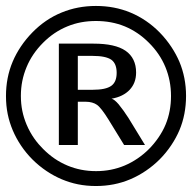

<svg xmlns="http://www.w3.org/2000/svg" viewBox="-20 -683 642 642"><path d="M300.8 -61C341.8 -61 379.9 -68.4 415.5 -83.5C452.6 -99.1 486.8 -123 513.7 -149.9C543 -179.2 565.9 -214.4 580.1 -248C594.7 -282.7 602.1 -321.3 602.1 -362.3C602.1 -402.8 594.7 -441.4 579.6 -477.1C566.4 -507.8 544.9 -543 513.2 -575.2C485.8 -603 452.6 -626 416 -641.1C380.4 -655.8 342.3 -663.1 300.8 -663.1C259.8 -663.1 221.7 -655.8 186 -641.1C148.9 -626 116.7 -603.5 88.9 -575.2C59.6 -545.4 37.1 -511.7 22.5 -477.1C7.3 -441.4 0 -402.8 0 -361.8C0 -318.8 7.8 -282.7 22.5 -247.6C37.6 -211.9 60.1 -178.2 88.4 -149.9C117.7 -120.6 151.9 -98.1 186.5 -83.5C221.7 -68.8 257.8 -61 300.8 -61ZM301.3 -110.8C266.1 -110.8 234.9 -117.2 205.6 -129.4C174.3 -142.6 148.9 -160.2 124 -185.1C105 -204.1 84.5 -229.5 68.8 -266.6C56.2 -296.9 49.8 -327.1 49.8 -362.3C49.8 -397 56.2 -428.2 68.8 -458.5C81.1 -488.3 99.6 -515.6 124 -540C148.4 -564.5 175.3 -582.5 205.1 -594.7C234.4 -606.9 266.1 -612.8 300.8 -612.8C335.4 -612.8 367.7 -606.9 397.5 -594.7C426.8 -582.5 453.6 -564.5 478 -540C502 -516.1 520.5 -489.3 533.2 -458.5C545.4 -428.7 551.8 -397 551.8 -361.8C551.8 -328.1 545.9 -295.9 533.7 -266.6C521.5 -236.8 500 -206.5 478 -184.6C455.1 -161.6 426.8 -142.1 396.5 -129.4C367.2 -117.2 335.9 -110.8 301.3 -110.8ZM176.8 -198.2H240.2V-342.8H267.1C281.7 -342.8 295.4 -338.9 304.2 -332.5C313.5 -326.2 327.1 -308.6 342.8 -283.2L395 -198.2H464.8L409.2 -289.1C400.4 -303.2 384.8 -324.7 376.5 -334.5C367.7 -344.7 359.4 -351.6 353 -353C378.9 -357.4 399.4 -367.7 413.6 -382.8C427.7 -397.9 435.1 -416.5 435.1 -440.9C435.1 -472.2 423.3 -497.1 399.9 -513.2C376.5 -529.3 340.8 -537.1 293 -537.1H176.8ZM240.2 -382.8V-496.1H290C319.3 -496.1 339.8 -491.7 352.1 -483.4C365.2 -474.1 370.1 -458 370.1 -439.5C370.1 -419.4 364.3 -404.8 352.1 -396C339.8 -387.2 319.3 -382.8 290 -382.8Z"/></svg>

Font: Hack
Style: Regular
Weight: 400
Monospace: yes
Designer: Christopher Simpkins
Foundry: Christopher Simpkins
Version: Version 2.010